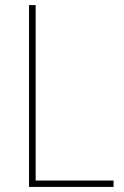

<svg xmlns="http://www.w3.org/2000/svg" viewBox="-20 -734 486 754"><path d="M94 0H426V-25H120V-714H94Z"/></svg>

Font: Noto Sans Sinhala UI SemiCondensed Thin
Style: Regular
Weight: 100
Width: 4
Designer: Jelle Bosma - Monotype Design Team
Foundry: Monotype Imaging Inc.
Version: Version 2.006